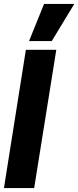

<svg xmlns="http://www.w3.org/2000/svg" viewBox="-33 -952 396 972"><path d="M-13 0 98 -700H252L140 0ZM114 -744 190 -932H343L229 -744Z"/></svg>

Font: Georama Condensed ExtraBold
Style: Italic
Weight: 800
Width: 3
Italic angle: -9°
Designer: Jean-Baptiste Levee
Foundry: Production Type
Version: Version 1.000